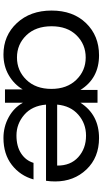

<svg xmlns="http://www.w3.org/2000/svg" viewBox="245 -842 606 1137"><g transform="rotate(90 548.5 -274.0)"><path d="M784 -480Q712 -480 659.5 -434Q607 -388 600 -309H961Q962 -388 911 -434Q860 -480 784 -480ZM1043 -169Q1021 -90 957 -40.5Q893 9 798 9Q731 9 674.5 -22Q618 -53 589 -106V0H510V-105Q480 -54 426 -22.5Q372 9 303 9Q191 9 117 -70.5Q43 -150 43 -276Q43 -403 117.5 -480Q192 -557 308 -557Q444 -557 513 -447V-548H589V-447Q660 -557 798 -557Q913 -557 984 -482.5Q1055 -408 1055 -297Q1055 -268 1051 -243H600Q607 -160 660.5 -114Q714 -68 783 -68Q847 -68 889 -95.5Q931 -123 945 -169ZM136 -276Q136 -182 189.5 -126.5Q243 -71 321 -71Q399 -71 453 -126.5Q507 -182 507 -275Q507 -367 453 -422.5Q399 -478 321 -478Q243 -478 189.5 -423.5Q136 -369 136 -276Z"/></g></svg>

Font: SVN-Poppins
Style: Regular
Weight: 400
Designer: Ninad Kale (Devanagari), Jonny Pinhorn (Latin)
Foundry: Indian Type Foundry
Version: Version 3.002 2017